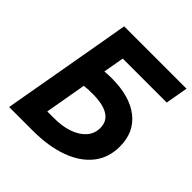

<svg xmlns="http://www.w3.org/2000/svg" viewBox="-187 -828 962 962"><g transform="rotate(45 294.0 -346.5)"><path d="M24.9 0 126 -574.2 146.5 -693.4H588.4L567.4 -574.2H255.9L236.3 -463.4Q259.8 -465.8 286.1 -465.8Q414.1 -465.8 485.8 -409.9Q557.6 -354 557.6 -252.4Q557.6 -172.4 512.7 -116Q467.8 -59.6 385.7 -29.8Q303.7 0 192.4 0ZM175.8 -119.6H225.6Q281.2 -119.6 325.7 -134.8Q370.1 -149.9 396.2 -179Q422.4 -208 422.4 -248.5Q422.4 -296.4 385 -319.3Q347.7 -342.3 276.9 -342.8Q243.2 -343.3 214.4 -339.8Z"/></g></svg>

Font: Cascadia Mono
Style: Bold Italic
Weight: 700
Italic angle: -10°
Monospace: yes
Designer: Aaron Bell
Foundry: Saja Typeworks
Version: Version 2404.023; ttfautohint (v1.8.4)